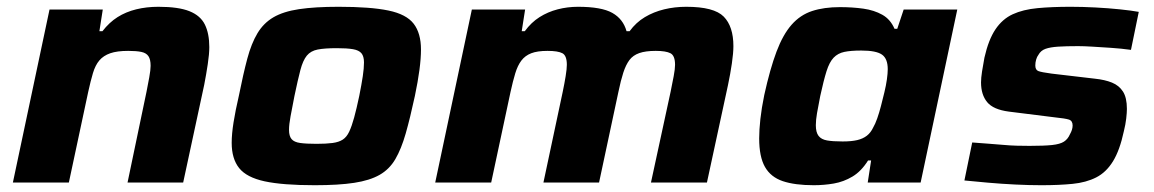

<svg xmlns="http://www.w3.org/2000/svg" viewBox="-20 -538 3401 566"><path d="M18 0 126 -510H283L273 -446H282Q302 -472 326.5 -487.5Q351 -503 381.5 -510.5Q412 -518 447 -518Q506 -518 538.5 -505Q571 -492 584 -465.5Q597 -439 597 -399Q597 -379 592.5 -349Q588 -319 582 -288L520 0H356L412 -268Q416 -288 420 -310Q424 -332 424 -344Q424 -363 417.5 -372.5Q411 -382 396.5 -385Q382 -388 358 -388Q325 -388 305 -381Q285 -374 273 -360Q261 -346 254 -322.5Q247 -299 240 -267L183 0Z M908 8Q813 8 760 -3.5Q707 -15 685 -42.5Q663 -70 663 -117Q663 -143 668.5 -177.5Q674 -212 684 -255Q697 -320 709 -365Q721 -410 739 -440Q757 -470 786 -487Q815 -504 861.5 -511Q908 -518 978 -518Q1072 -518 1125 -507Q1178 -496 1199.5 -468Q1221 -440 1221 -392Q1221 -366 1216.5 -332Q1212 -298 1203 -255Q1189 -190 1176 -144.5Q1163 -99 1145.5 -69Q1128 -39 1099 -22.5Q1070 -6 1024 1Q978 8 908 8ZM913 -114Q942 -114 960.5 -116.5Q979 -119 990.5 -126.5Q1002 -134 1009.5 -150Q1017 -166 1024 -191.5Q1031 -217 1039 -255Q1046 -290 1049.5 -313.5Q1053 -337 1053 -354Q1053 -372 1045.5 -381Q1038 -390 1020.5 -393Q1003 -396 973 -396Q937 -396 916.5 -392Q896 -388 884.5 -374Q873 -360 865.5 -331.5Q858 -303 848 -255Q841 -219 836.5 -195Q832 -171 832 -155Q832 -137 839.5 -128Q847 -119 865 -116.5Q883 -114 913 -114Z M1263 0 1371 -510H1528L1518 -446H1527Q1546 -472 1570.5 -487.5Q1595 -503 1624 -510.5Q1653 -518 1684 -518Q1753 -518 1785 -500Q1817 -482 1827 -446H1836Q1855 -472 1881 -487.5Q1907 -503 1938 -510.5Q1969 -518 2003 -518Q2085 -518 2113.5 -489Q2142 -460 2142 -402Q2142 -382 2137.5 -351Q2133 -320 2126 -287L2064 0H1899L1957 -268Q1962 -292 1966 -313.5Q1970 -335 1970 -347Q1970 -374 1956.5 -381Q1943 -388 1913 -388Q1883 -388 1864.5 -381.5Q1846 -375 1835.5 -361Q1825 -347 1817.5 -324Q1810 -301 1803 -267L1746 0H1582L1639 -268Q1644 -292 1647.5 -313.5Q1651 -335 1651 -347Q1651 -374 1638 -381Q1625 -388 1594 -388Q1564 -388 1546 -381Q1528 -374 1517 -359.5Q1506 -345 1499 -322Q1492 -299 1485 -267L1428 0Z M2379 8Q2323 8 2287.5 -4Q2252 -16 2235 -46Q2218 -76 2218 -130Q2218 -155 2221.5 -187Q2225 -219 2233 -258Q2250 -335 2269 -385.5Q2288 -436 2313.5 -465Q2339 -494 2374 -505.5Q2409 -517 2456 -517Q2493 -517 2525 -512.5Q2557 -508 2581 -494.5Q2605 -481 2617 -453H2625L2644 -510H2802L2694 0H2538L2548 -65H2539Q2519 -33 2493 -17.5Q2467 -2 2438 3Q2409 8 2379 8ZM2464 -121Q2490 -121 2507 -125Q2524 -129 2535.5 -138Q2547 -147 2554 -162Q2560 -172 2566 -189Q2572 -206 2577 -225.5Q2582 -245 2587 -265.5Q2592 -286 2594.5 -304Q2597 -322 2597 -334Q2597 -365 2580 -377Q2563 -389 2519 -389Q2488 -389 2469 -385Q2450 -381 2437.5 -368Q2425 -355 2416.5 -328Q2408 -301 2398 -255Q2392 -225 2388.5 -204.5Q2385 -184 2385 -169Q2385 -148 2393 -137.5Q2401 -127 2418 -124Q2435 -121 2464 -121Z M3050 8Q3014 8 2973 6Q2932 4 2892.5 0.5Q2853 -3 2823 -6L2846 -118Q2870 -116 2892.5 -114.5Q2915 -113 2936.5 -111Q2958 -109 2977.5 -108.5Q2997 -108 3015 -108Q3058 -108 3081.5 -110.5Q3105 -113 3116.5 -120.5Q3128 -128 3134 -142Q3138 -149 3140 -155.5Q3142 -162 3142 -168Q3142 -182 3131 -185.5Q3120 -189 3090 -192L2954 -209Q2908 -215 2890 -237Q2872 -259 2872 -295Q2872 -308 2875 -327.5Q2878 -347 2882 -368Q2894 -421 2914.5 -451.5Q2935 -482 2965.5 -496Q2996 -510 3038.5 -514Q3081 -518 3136 -518Q3171 -518 3209 -516Q3247 -514 3281 -510.5Q3315 -507 3337 -503L3314 -391Q3285 -395 3255 -397Q3225 -399 3200 -400.5Q3175 -402 3158 -402Q3123 -402 3099.5 -400.5Q3076 -399 3062 -394Q3048 -389 3041 -376Q3037 -371 3034.5 -362.5Q3032 -354 3032 -345Q3032 -332 3041 -328.5Q3050 -325 3080 -321L3208 -306Q3237 -303 3258 -294.5Q3279 -286 3290.5 -268Q3302 -250 3302 -217Q3302 -206 3300 -188.5Q3298 -171 3293 -151Q3281 -95 3261 -62.5Q3241 -30 3211.5 -15Q3182 0 3142 4Q3102 8 3050 8Z"/></svg>

Font: Saira SemiExpanded
Style: Bold Italic
Weight: 700
Width: 6
Italic angle: -12°
Designer: Hector Gatti with collaboration of the Omnibus-Type team
Foundry: Omnibus-Type
Version: Version 1.101